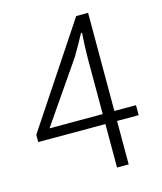

<svg xmlns="http://www.w3.org/2000/svg" viewBox="-110 -810 754 892"><g transform="rotate(-15 267.5 -364.5)"><path d="M342 0V-526Q342 -551 343.5 -586.5Q345 -622 347 -647H342Q329 -623 314.5 -597Q300 -571 285 -546L86 -257H502V-209H19V-244L341 -729H398V0Z"/></g></svg>

Font: Noto Sans TC Thin Light
Style: Regular
Weight: 300
Version: Version 2.004-H2;hotconv 1.0.118;makeotfexe 2.5.65603